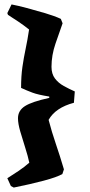

<svg xmlns="http://www.w3.org/2000/svg" viewBox="-20 -713 406 865"><path d="M42 132 29 125 13 90Q37 75 63 57.5Q89 40 112 20Q106 -9 94 -46.5Q82 -84 71.5 -120Q61 -156 61 -180Q61 -215 92.5 -235Q124 -255 202 -272V-278Q152 -286 126.5 -295.5Q101 -305 75 -317Q75 -370 81 -411.5Q87 -453 95.5 -493Q104 -533 111 -580Q86 -600 62 -616Q38 -632 16 -646L13 -654L32 -693Q59 -688 100.5 -677Q142 -666 184 -653.5Q226 -641 254 -628L262 -608Q248 -569 230 -516.5Q212 -464 212 -412Q212 -380 227.5 -359.5Q243 -339 267.5 -325.5Q292 -312 317 -301L313 -250Q230 -228 199 -173Q213 -119 231.5 -65Q250 -11 268 50L261 71Q237 85 177 101Q117 117 42 132Z"/></svg>

Font: Labrada ExtraBold
Style: Regular
Weight: 800
Designer: Mercedes Jáuregui
Foundry: Omnibus-Type Team
Version: Version 1.000; ttfautohint (v1.8.4.7-5d5b)